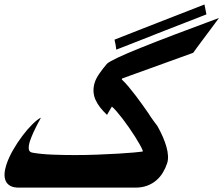

<svg xmlns="http://www.w3.org/2000/svg" viewBox="-80 -877 1002 861"><path d="M845.7 -812.5 642.6 -733.4Q592.3 -712.9 542.5 -693.8Q492.7 -674.8 441.4 -654.3Q440.4 -666.5 438.5 -675.8Q437 -680.2 435.8 -687.7Q434.6 -695.3 433.6 -699.2Q500.5 -725.6 566.7 -751.5Q632.8 -777.3 699.2 -803.2Q734.4 -816.9 768.3 -830.1Q802.2 -843.3 836.9 -856.9ZM65.4 -192.4Q105 -185.5 154.8 -183.6Q204.6 -181.6 256.3 -181.6Q307.1 -181.6 357.4 -183.6Q407.7 -185.5 449.5 -188Q491.2 -190.4 520.5 -193.1Q549.8 -195.8 559.1 -197.3L560.5 -200.7Q556.2 -212.4 546.6 -229.2Q537.1 -246.1 524.9 -265.4Q512.7 -284.7 498.5 -304.9Q484.4 -325.2 470.5 -343.5Q456.5 -361.8 443.8 -376.5Q431.2 -391.1 421.4 -399.4V-398.4Q416 -389.6 409.9 -379.2Q403.8 -368.7 399.9 -361.8Q382.3 -378.4 369.1 -395.3Q356 -412.1 348.1 -429.9Q340.3 -447.8 339.4 -466.8Q338.4 -485.8 344.7 -506.8Q350.6 -525.4 366 -547.6Q381.3 -569.8 399.9 -591.3Q421.4 -610.4 547.9 -661.4Q674.3 -712.4 901.9 -796.4Q897.9 -791 886 -774.9Q874 -758.8 859.4 -739Q844.7 -719.2 829.3 -698.7Q814 -678.2 803.2 -663.6Q797.9 -656.2 793.2 -649.7Q788.6 -643.1 786.1 -640.1L467.3 -524.9L466.3 -520.5Q480.5 -507.3 496.1 -488.8Q511.7 -470.2 527.3 -449.7Q543 -429.2 558.1 -408Q573.2 -386.7 586.4 -367.7L596.2 -352.5Q604 -341.3 611.1 -331.5Q618.2 -321.8 625.5 -312.5Q639.6 -287.6 649.9 -263.9Q660.2 -240.2 666.3 -218.8Q672.4 -197.3 673.3 -178.7Q674.3 -160.2 669.9 -146Q662.6 -123.5 650.6 -103.5Q638.7 -83.5 621.1 -68.4Q603.5 -53.2 580.1 -44.4Q556.6 -35.6 526.9 -35.6H4.9Q-19.5 -35.6 -33.7 -43.5Q-47.9 -51.3 -54.2 -65.2Q-60.5 -79.1 -59.6 -97.7Q-58.6 -116.2 -51.8 -137.2Q-41.5 -169.4 -21.7 -203.9Q-2 -238.3 20.8 -268.3Q43.5 -298.3 65.9 -320.3Q88.4 -342.3 103.5 -349.6Q102.1 -345.7 97.9 -338.4Q93.8 -331.1 89.8 -323.7Q85.4 -314.9 80.3 -304.9Q75.2 -294.9 70.3 -284.2Q65.4 -273.4 61.3 -263.2Q57.1 -252.9 54.2 -244.1Q47.4 -222.7 49.1 -208.7Q50.8 -194.8 65.4 -192.4Z"/></svg>

Font: XB Khoramshahr
Style: Bold Italic
Weight: 700
Italic angle: -12°
Designer: Behnam
Foundry: Irmug
Version: Version 8.005 2009